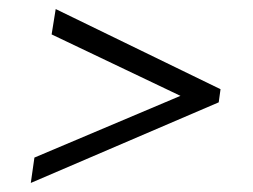

<svg xmlns="http://www.w3.org/2000/svg" viewBox="-20 -562 558 424"><path d="M48 -158 56 -214 399 -359 396 -342 94 -486 103 -542 467 -365 463 -336Z"/></svg>

Font: Pathway Extreme SemiCondensed ExtraLight
Style: Italic
Weight: 250
Width: 4
Italic angle: -8°
Version: Version 1.001;gftools[0.9.26]